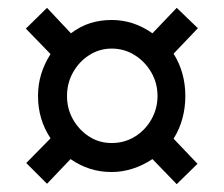

<svg xmlns="http://www.w3.org/2000/svg" viewBox="-20 -598 572 490"><path d="M77 -353Q77 -382 85 -408.5Q93 -435 109 -460L46 -525L100 -578L161 -513Q185 -531 210.5 -539Q236 -547 265 -547Q293 -547 319 -538.5Q345 -530 369 -513L431 -578L485 -526L423 -461Q438 -437 445.5 -410Q453 -383 453 -353Q453 -323 445.5 -295.5Q438 -268 423 -244L484 -180L431 -128L369 -192Q345 -176 318.5 -167.5Q292 -159 265 -159Q235 -159 209 -167.5Q183 -176 160 -192L100 -129L47 -182L109 -245Q93 -269 85 -296Q77 -323 77 -353ZM151 -353Q151 -320 166.5 -293Q182 -266 207.5 -249.5Q233 -233 265 -233Q298 -233 324.5 -249.5Q351 -266 366.5 -293.5Q382 -321 382 -353Q382 -386 366 -413.5Q350 -441 323.5 -457.5Q297 -474 265 -474Q234 -474 208 -457.5Q182 -441 166.5 -413.5Q151 -386 151 -353Z"/></svg>

Font: Noto Sans Display ExtraCondensed SemiBold
Style: Regular
Weight: 600
Width: 2
Designer: Monotype Design Team
Foundry: Monotype Imaging Inc.
Version: Version 2.003